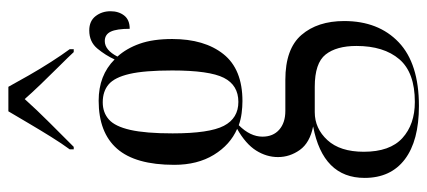

<svg xmlns="http://www.w3.org/2000/svg" viewBox="-308 -498 1045 470"><g transform="rotate(-90 215.0 -263.5)"><path d="M190 239Q105 239 59.5 204.5Q14 170 14 106Q14 4 140 -20Q100 -28 82.5 -52.5Q65 -77 65 -106Q65 -134 81 -159.5Q97 -185 134 -206Q95 -223 70.5 -263Q46 -303 46 -360Q46 -455 85.5 -500Q125 -545 203 -545Q265 -545 304 -506Q314 -528 330.5 -548Q347 -568 375 -568Q398 -568 410 -552.5Q422 -537 422 -516Q422 -496 411.5 -482.5Q401 -469 379 -469Q379 -501 372 -515.5Q365 -530 349 -530Q327 -530 311 -499Q331 -477 342.5 -444.5Q354 -412 354 -365Q354 -286 317 -239.5Q280 -193 202 -193Q188 -193 172.5 -195Q157 -197 143 -202Q115 -174 115 -144Q115 -118 132 -103Q149 -88 178 -88H254Q330 -88 364 -48.5Q398 -9 398 56Q398 140 346 189.5Q294 239 190 239ZM200 -203Q241 -203 259 -238.5Q277 -274 277 -365Q277 -433 268.5 -469.5Q260 -506 243 -520.5Q226 -535 199 -535Q174 -535 157 -520Q140 -505 131.5 -467.5Q123 -430 123 -364Q123 -274 141.5 -238.5Q160 -203 200 -203ZM200 229Q272 229 304.5 191Q337 153 337 86Q337 37 316 10.5Q295 -16 237 -16H175Q135 -16 106.5 15Q78 46 78 104Q78 168 111.5 198.5Q145 229 200 229ZM84 -616Q98 -635 114.5 -661.5Q131 -688 147.5 -716Q164 -744 177 -766H237Q249 -744 265 -716Q281 -688 298 -661.5Q315 -635 329 -616V-606H322Q311 -618 288.5 -640.5Q266 -663 243 -687Q220 -711 207 -726Q180 -696 149.5 -665.5Q119 -635 90 -606H84Z"/></g></svg>

Font: Noto Serif Display ExtraCondensed
Style: Regular
Weight: 400
Width: 2
Designer: Monotype Design Team
Foundry: Monotype Imaging Inc.
Version: Version 2.009